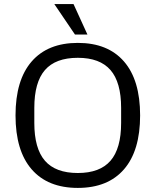

<svg xmlns="http://www.w3.org/2000/svg" viewBox="-20 -910 762 940"><path d="M56 -345Q56 -518 135 -609Q214 -700 361 -700Q508 -700 587 -609Q666 -518 666 -345Q666 -172 587 -81Q508 10 361 10Q214 10 135 -81Q56 -172 56 -345ZM361 -63Q469 -63 521 -123Q573 -183 573 -308V-382Q573 -507 521 -567Q469 -627 361 -627Q252 -627 200 -567Q148 -507 148 -382V-308Q148 -183 200 -123Q252 -63 361 -63ZM246 -890H340L408 -741H347Z"/></svg>

Font: Mozilla Text BETA
Style: Regular
Weight: 400
Designer: Studio DRAMA
Foundry: Studio DRAMA
Version: Version 0.100